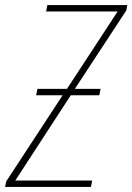

<svg xmlns="http://www.w3.org/2000/svg" viewBox="-45 -734 520 754"><path d="M312 0 317 -25H15L233 -360H345L350 -385H249L451 -693L455 -714H141L136 -689H417L218 -385H102L97 -360H201L-21 -21L-25 0Z"/></svg>

Font: Noto Sans Display SemiCondensed Thin
Style: Italic
Weight: 250
Width: 4
Designer: Monotype Design team
Foundry: Monotype Imaging Inc.
Version: 1.000